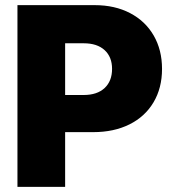

<svg xmlns="http://www.w3.org/2000/svg" viewBox="-20 -727 676 747"><path d="M47.9 -707H348.6Q426.8 -707 486.1 -676Q545.4 -645 577.9 -588.9Q610.4 -532.7 610.4 -459Q610.4 -384.3 577.1 -328.6Q543.9 -272.9 483.4 -242.9Q422.9 -212.9 342.8 -212.9H233.4V0H47.9ZM305.7 -357.4Q357.9 -357.4 387 -384.5Q416 -411.6 416 -459Q416 -505.4 387 -532Q357.9 -558.6 305.7 -558.6H233.4V-357.4Z"/></svg>

Font: Pretendard JP Black
Style: Regular
Weight: 900
Designer: Base glyphs from Inter by Rasmus Andersson; Hangeul glyphs from Noto Sans CJK(Source Han Sans) by Jang Soo-young and Kan
Foundry: Kil Hyung-jin
Version: Version 1.309